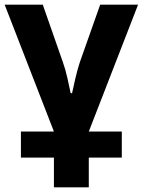

<svg xmlns="http://www.w3.org/2000/svg" viewBox="-20 -566 614 826"><path d="M574 -546 362 0H504V112H362V240H212V112H70V0H212L0 -546H164L250 -300Q261 -270 270 -230Q279 -190 284 -165H290Q295 -190 304.5 -230Q314 -270 324 -300L411 -546Z"/></svg>

Font: Noto IKEA Arabic
Style: Bold
Weight: 700
Designer: Monotype Design Team
Foundry: Monotype Imaging Inc.
Version: Version 1.200